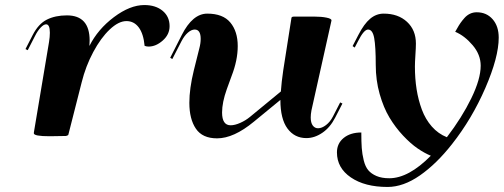

<svg xmlns="http://www.w3.org/2000/svg" viewBox="-20 -534 1978 754"><path d="M242.7 -473.6Q332 -473.6 332 -375Q332 -370.1 331.1 -353.5Q364.3 -419.4 427.5 -466.8Q490.7 -514.2 546.9 -514.2Q591.3 -514.2 618.7 -491.5Q646 -468.8 646 -431.2Q646 -398.4 619.1 -374.8Q592.3 -351.1 563.5 -351.1Q555.2 -351.1 547.9 -354Q543.5 -401.4 524.9 -426.3Q506.3 -451.2 476.6 -451.2Q445.8 -451.2 410.9 -418.2Q376 -385.3 346.2 -329.6Q316.4 -273.9 300.8 -210.9L248.5 -5.4Q248.5 -3.9 245.8 -2.4Q243.2 -1 240.7 -0.5L238.3 0L174.8 1Q112.8 1 112.8 -10.7Q112.8 -11.2 113 -12.9Q113.3 -14.6 113.3 -15.6L172.4 -368.2Q175.8 -389.2 175.8 -405.3Q175.8 -438.5 161.1 -438.5Q151.9 -438.5 139.9 -426Q127.9 -413.6 117.2 -392.1L88.9 -336.9L80.1 -341.3L108.4 -396.5Q130.9 -440.4 164.1 -457Q197.3 -473.6 242.7 -473.6Z M793.9 -480.5Q855.5 -480.5 884.5 -445.6Q913.6 -410.6 913.6 -353Q913.6 -297.4 889.6 -235.8L870.6 -183.6Q852.1 -131.8 852.1 -92.3Q852.1 -42 885.7 -42Q902.3 -42 923.6 -51.5Q944.8 -61 961.4 -74.7L1083 -174.8Q1085.4 -210.9 1092.3 -257.8L1124.5 -463.4Q1125 -468.8 1134.8 -468.8H1215.3Q1242.2 -468.8 1262 -464.8Q1281.7 -460.9 1281.7 -454.1V-453.1L1203.1 -100.6Q1200.2 -84.5 1200.2 -72.8Q1200.2 -51.8 1208.3 -41Q1216.3 -30.3 1229 -30.3Q1244.1 -30.3 1260.5 -43Q1276.9 -55.7 1287.6 -76.7L1315.9 -131.8L1324.7 -127.4L1296.4 -72.3Q1276.4 -33.2 1245.8 -12.5Q1215.3 8.3 1183.1 8.3Q1136.7 8.3 1108.9 -29.3Q1081.1 -66.9 1081.1 -141.6L977.1 -56.2Q897.9 9.3 832.5 9.3Q774.9 9.3 749.3 -28.6Q723.6 -66.4 723.6 -130.4Q723.6 -186 741.2 -257.8L762.7 -343.8Q768.1 -363.8 768.1 -381.3Q768.1 -418 744.6 -418Q731.9 -418 718 -406Q704.1 -394 692.9 -372.6L656.7 -302.2L648.4 -307.1L693.8 -396.5Q736.3 -480.5 793.9 -480.5Z M1387.2 -396.5Q1409.7 -440.4 1433.6 -460.4Q1457.5 -480.5 1486.8 -480.5Q1543.5 -480.5 1578.4 -448.2Q1613.3 -416 1613.3 -362.8Q1613.3 -347.2 1611.3 -317.6Q1609.4 -288.1 1609.4 -272.9Q1609.4 -225.6 1616 -183.6Q1622.6 -141.6 1636.7 -103.5Q1650.9 -65.4 1675.8 -37.1Q1700.7 -8.8 1734.9 4.9Q1793.9 -72.3 1830.8 -147.9Q1867.7 -223.6 1867.7 -275.9Q1867.7 -319.3 1836.2 -356.4Q1804.7 -393.6 1767.6 -409.2Q1769.5 -412.1 1775.9 -423.6Q1782.2 -435.1 1788.6 -444.1Q1794.9 -453.1 1804.2 -463.6Q1813.5 -474.1 1825.7 -480Q1837.9 -485.8 1852.1 -485.8Q1890.6 -485.8 1914.6 -458.5Q1938.5 -431.2 1938.5 -386.2Q1938.5 -309.6 1886 -188.5Q1833.5 -67.4 1754.9 32.2Q1694.3 109.4 1629.2 154.8Q1564 200.2 1502 200.2Q1412.6 200.2 1357.9 162.8Q1303.2 125.5 1303.2 64.5Q1303.2 29.3 1329.6 7.8Q1356 -13.7 1398.9 -13.7Q1398.9 23.4 1400.6 47.1Q1402.3 70.8 1408.4 95.7Q1414.6 120.6 1426.3 134.5Q1438 148.4 1458.5 157.2Q1479 166 1508.8 166Q1584.5 166 1671.9 77.6Q1647 67.4 1619.9 48.8Q1592.8 30.3 1562.7 -1.7Q1532.7 -33.7 1509.5 -72.3Q1486.3 -110.8 1470.9 -165Q1455.6 -219.2 1455.6 -278.8Q1455.6 -351.1 1449.5 -384.5Q1443.4 -418 1425.3 -418Q1409.2 -418 1386.2 -372.6L1373 -347.2L1364.7 -353Z"/></svg>

Font: QumpellkaNo12
Style: Regular
Weight: 500
Designer: gluk (gluksza@wp.pl)
Foundry: gluk (gluksza@wp.pl)
Version: Version 00.480